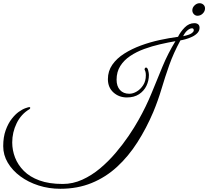

<svg xmlns="http://www.w3.org/2000/svg" viewBox="-39 -980 1295 1194"><path d="M336 194Q265 194 201 173.5Q137 153 87.5 116.5Q38 80 9.5 32Q-19 -16 -19 -71Q-19 -128 -3.5 -170.5Q12 -213 34 -241Q56 -269 77 -284Q101 -301 120 -307.5Q139 -314 143 -314Q149 -314 149 -309Q149 -304 144 -301Q92 -270 64.5 -213.5Q37 -157 37 -94Q37 -46 54.5 -0.5Q72 45 109 82.5Q146 120 206 142Q266 164 351 164Q414 164 472.5 137.5Q531 111 583 67.5Q635 24 680 -29Q725 -82 761 -135Q797 -188 822 -233Q870 -318 904 -401.5Q938 -485 971.5 -566Q1005 -647 1052 -724Q1006 -716 956 -704.5Q906 -693 858 -675.5Q810 -658 771 -632Q732 -606 709 -569.5Q686 -533 686 -484Q686 -444 707 -420.5Q728 -397 765 -397Q788 -397 811.5 -411Q835 -425 851.5 -450.5Q868 -476 868 -512Q868 -527 865 -535.5Q862 -544 860 -548Q860 -552 862.5 -556Q865 -560 869 -560Q878 -560 882.5 -542.5Q887 -525 887 -514Q887 -478 871.5 -446Q856 -414 825.5 -394Q795 -374 750 -374Q701 -374 666.5 -405Q632 -436 632 -488Q632 -538 659.5 -577.5Q687 -617 733.5 -646.5Q780 -676 837 -697Q894 -718 954 -731Q1014 -744 1068 -751Q1083 -782 1109.5 -809Q1136 -836 1170 -836Q1184 -836 1193 -829Q1202 -822 1202 -807Q1202 -789 1189 -775Q1176 -761 1156 -751.5Q1136 -742 1116.5 -736.5Q1097 -731 1083 -729Q1040 -650 1013.5 -575Q987 -500 965.5 -427.5Q944 -355 914 -283Q871 -182 815.5 -95Q760 -8 689.5 57Q619 122 531 158Q443 194 336 194ZM1100 -755Q1139 -763 1152.5 -773Q1166 -783 1166 -791Q1166 -804 1155 -804Q1142 -804 1126.5 -791Q1111 -778 1100 -755ZM1189 -882Q1176 -882 1166.5 -892Q1157 -902 1157 -916Q1157 -933 1171 -946.5Q1185 -960 1202 -960Q1216 -960 1226 -951Q1236 -942 1236 -928Q1236 -910 1222 -896Q1208 -882 1189 -882Z"/></svg>

Font: Great Vibes
Style: Regular
Weight: 400
Designer: Robert E. Leuschke, Viktoriya Grabowska, Viviana Monsalve, Eben Sorkin
Foundry: Robert E. Leuschke
Version: Version 1.103; ttfautohint (v1.8.4.7-5d5b)